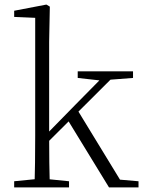

<svg xmlns="http://www.w3.org/2000/svg" viewBox="-20 -820 630 840"><path d="M42 0H282V-27L173 -38H153L42 -27ZM131 0H198C196 -56 195 -157 195 -227V-637L198 -791L183 -800L42 -773V-746L134 -742V-226C134 -157 133 -56 131 0ZM166 -175 500 -508H454L311 -363L169 -218H166ZM457 0H586V-27L505 -34L317 -342L274 -299ZM320 -479 427 -467 445 -470 562 -479V-508H320Z"/></svg>

Font: Source Han Serif TW VF
Style: Regular
Weight: 250
Designer: Ryoko NISHIZUKA 西塚涼子 (kana & ideographs); Frank Grießhammer (Latin, Greek & Cyrillic); Wenlong ZHANG 张文龙 (bopomofo); San
Foundry: Adobe
Version: Version 2.002;hotconv 1.1.0;makeotfexe 2.6.0